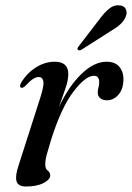

<svg xmlns="http://www.w3.org/2000/svg" viewBox="-20 -687 493 717"><path d="M58.5 -359.5Q51 -363.5 59 -378.5Q81 -414.5 114.5 -435.5Q148 -456.5 184.5 -456.5Q235 -456.5 235 -410.5Q235 -387 224 -355.5Q213 -324 200 -287Q236 -364 283.5 -410.2Q331 -456.5 378 -456.5Q410.5 -456.5 426.5 -436.5Q442.5 -416.5 441 -385.5Q439 -351.5 421.2 -332Q403.5 -312.5 379.5 -312.5Q363 -312.5 354 -320.5Q345 -328.5 345 -341Q345 -351 347.8 -360.5Q350.5 -370 350.5 -379.5Q350.5 -404 331 -404Q299 -404 253.5 -343.8Q208 -283.5 170.5 -164Q160.5 -131.5 154.8 -110.5Q149 -89.5 149 -73Q149 -56.5 158.2 -50Q167.5 -43.5 167.5 -31Q167.5 -16.5 142.5 -3.5Q117.5 9.5 77 9.5Q47.5 9.5 41.8 -9.8Q36 -29 49 -68L131 -324Q145 -367.5 141.8 -383.5Q138.5 -399.5 124.5 -399.5Q115.5 -399.5 104 -392.5Q92.5 -385.5 74.5 -366Q64.5 -357 58.5 -359.5ZM351 -614.5Q370 -640.5 387.8 -654.8Q405.5 -669 425 -667Q443.5 -666 449.5 -653.5Q455.5 -641 450.5 -627.5Q444.5 -610 429.5 -596.5Q414.5 -583 392 -570L284.5 -501.5Q274 -496.5 270.5 -501.5Q266.5 -505.5 274.5 -515Z"/></svg>

Font: Fraunces 72pt
Style: Italic
Weight: 400
Italic angle: -16°
Version: Version 1.000;[b76b70a41]